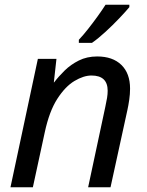

<svg xmlns="http://www.w3.org/2000/svg" viewBox="-20 -786 619 806"><path d="M24 0 139 -539H217L206 -440H207Q226 -465 251.5 -490Q277 -515 311 -532Q345 -549 388 -549Q453 -549 489.5 -513.5Q526 -478 526 -414Q526 -391 522.5 -367Q519 -343 515 -325L444 0H350L422 -337Q427 -360 429.5 -375.5Q432 -391 432 -405Q432 -469 364 -469Q331 -469 292.5 -446Q254 -423 220.5 -371Q187 -319 168 -231L118 0ZM311 -619Q329 -638 349.5 -664Q370 -690 389.5 -717Q409 -744 423 -766H523V-756Q509 -739 481.5 -710Q454 -681 423 -652.5Q392 -624 366 -606H311Z"/></svg>

Font: Noto Sans
Style: Italic
Weight: 400
Italic angle: -12°
Designer: Monotype Design Team
Foundry: Monotype Imaging Inc.
Version: Version 2.013; ttfautohint (v1.8.4.7-5d5b)